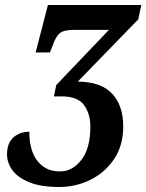

<svg xmlns="http://www.w3.org/2000/svg" viewBox="-20 -734 583 765"><path d="M216 11Q142 11 96 -8Q50 -27 29 -56.5Q8 -86 8 -119Q8 -163 33 -186Q58 -209 97 -209Q96 -167 108.5 -131Q121 -95 149 -73Q177 -51 219 -51Q268 -51 304 -96.5Q340 -142 340 -230Q340 -280 315 -315Q290 -350 225 -350H195L204 -395L414 -615H272Q235 -615 218.5 -602Q202 -589 188 -548L179 -525H122L171 -714H543L531 -657L290 -409Q383 -408 427 -360.5Q471 -313 471 -231Q471 -154 434.5 -100Q398 -46 340 -17.5Q282 11 216 11Z"/></svg>

Font: Noto Serif ExtraCondensed
Style: Bold Italic
Weight: 700
Width: 2
Italic angle: -12°
Designer: Monotype Design Team
Foundry: Monotype Imaging Inc.
Version: Version 2.013; ttfautohint (v1.8.4.7-5d5b)